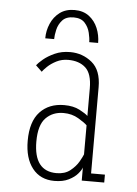

<svg xmlns="http://www.w3.org/2000/svg" viewBox="-51 -722 552 774"><g transform="rotate(5 225.0 -335.0)"><path d="M198 11Q141 11 109 -29.8Q77 -70.5 77 -141Q77 -219 113.5 -258Q150 -297 211.5 -297Q248.5 -297 273.8 -283.8Q299 -270.5 308 -261.5V-373Q308 -432.5 282 -456.2Q256 -480 211.5 -480Q185.5 -480 164 -469Q142.5 -458 128.2 -444.2Q114 -430.5 109 -423L84 -447Q91 -456.5 109 -471.8Q127 -487 154.5 -499.5Q182 -512 216.5 -512Q267 -512 305 -480.8Q343 -449.5 343 -381V-32H399V0H308V-53Q305 -43 292.2 -27.8Q279.5 -12.5 256 -0.8Q232.5 11 198 11ZM204 -21Q237.5 -21 259.2 -38.2Q281 -55.5 292.8 -76Q304.5 -96.5 308 -106V-223.5Q298.5 -233.5 272 -249.2Q245.5 -265 211.5 -265Q168 -265 140 -236.5Q112 -208 112 -141Q112 -21 204 -21ZM219.5 -682.5Q255 -682.5 278.5 -664.5Q302 -646.5 313.8 -618Q325.5 -589.5 325.5 -558.5H289.5Q289.5 -574 284.2 -596.2Q279 -618.5 263.8 -635.5Q248.5 -652.5 218.5 -652.5Q188 -652.5 172.8 -635.5Q157.5 -618.5 152.5 -596.2Q147.5 -574 147.5 -558.5H111.5Q111.5 -589.5 123.8 -618Q136 -646.5 160 -664.5Q184 -682.5 219.5 -682.5Z"/></g></svg>

Font: Trispace Condensed Thin
Style: Regular
Weight: 100
Width: 3
Designer: Tyler Finck
Foundry: Etcetera Type Company
Version: Version 1.210; ttfautohint (v1.8.3)